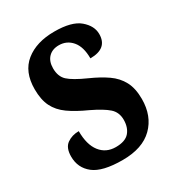

<svg xmlns="http://www.w3.org/2000/svg" viewBox="-140 -636 675 735"><g transform="rotate(-30 197.5 -268.5)"><path d="M190 10Q101 10 63 -20Q25 -50 25 -100Q25 -139 47 -154.5Q69 -170 99 -170Q99 -110 124 -78Q149 -46 192 -46Q234 -46 252 -67Q270 -88 270 -122Q270 -155 247.5 -175Q225 -195 175 -219Q126 -241 94.5 -263.5Q63 -286 48 -316.5Q33 -347 33 -393Q33 -470 81 -508.5Q129 -547 208 -547Q285 -547 319 -518Q353 -489 353 -453Q353 -389 277 -389Q277 -440 254.5 -466.5Q232 -493 197 -493Q168 -493 151 -475.5Q134 -458 134 -427Q134 -391 155 -371.5Q176 -352 232 -327Q275 -308 306 -286.5Q337 -265 353.5 -234Q370 -203 370 -156Q370 -81 324 -35.5Q278 10 190 10Z"/></g></svg>

Font: Noto Serif Hebrew ExtraCondensed
Style: Bold
Weight: 700
Width: 2
Designer: Monotype Design Team
Foundry: Monotype Imaging Inc.
Version: Version 2.004; ttfautohint (v1.8.4.7-5d5b)